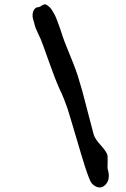

<svg xmlns="http://www.w3.org/2000/svg" viewBox="-20 -823 569 868"><path d="M394 4.9Q406.2 18.6 419.9 22.7Q433.6 26.9 444.1 21.5Q454.6 16.1 462.6 4.9Q470.7 -6.3 471.7 -23.2Q472.7 -40 466.8 -59.1Q465.3 -62.5 466.6 -91.3Q467.8 -120.1 463.9 -127Q456.1 -144 433.3 -168.9Q410.6 -193.8 403.8 -213.9L352.1 -411.1L337.9 -459Q327.1 -499.5 296.9 -572Q266.6 -644.5 255.9 -681.2Q254.9 -684.1 249.8 -698.7Q244.6 -713.4 242.4 -719.5Q240.2 -725.6 235.1 -738.5Q230 -751.5 225.8 -758.8Q221.7 -766.1 216.1 -775.4Q210.4 -784.7 204.1 -790.8Q197.8 -796.9 190.9 -800.8Q181.6 -806.6 170.4 -798.8Q159.2 -791 155.8 -791Q137.7 -791 130.1 -771.5Q122.6 -752 133.8 -722.2Q137.2 -706.5 141.8 -694.8Q146.5 -683.1 153.8 -667.7Q161.1 -652.3 164.1 -646Q171.9 -627.4 200.9 -545.2Q230 -462.9 250 -418.9Q260.3 -398.4 270 -373.5Q279.8 -348.6 285.2 -332.3Q290.5 -315.9 299.8 -284.4Q309.1 -252.9 313 -240.2Q316.4 -228.5 326.4 -195.1Q336.4 -161.6 344.7 -133.3Q353 -105 363 -73.7Q373 -42.5 381.1 -21.7Q389.2 -1 394 4.9Z"/></svg>

Font: Sonetni venez Italic
Style: Regular
Weight: 400
Italic angle: -14°
Designer: Alja Herlah
Foundry: Type Salon
Version: Version 1.000;hotconv 1.0.109;makeotfexe 2.5.65596